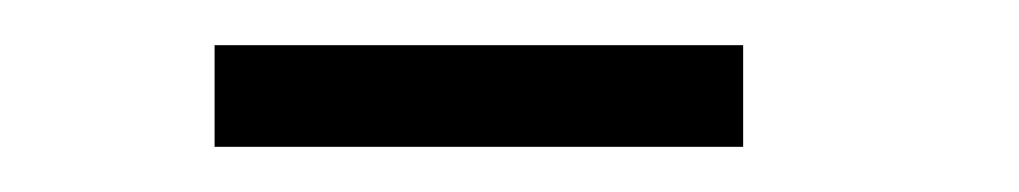

<svg xmlns="http://www.w3.org/2000/svg" viewBox="-20 -685 451 85"><path d="M75 -620V-665H309V-620Z"/></svg>

Font: Piazzolla SC Light
Style: Regular
Weight: 300
Designer: Juan Pablo del Peral
Foundry: Huerta Tipografica
Version: Version 1.330